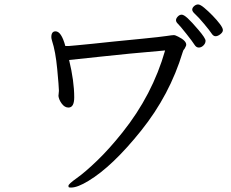

<svg xmlns="http://www.w3.org/2000/svg" viewBox="-20 -821 1040 864"><path d="M243 -389 245 -411V-415Q245 -430 237.5 -510Q230 -590 214 -638Q211 -648 211 -654Q211 -680 230 -680Q256 -680 274 -614H290Q295 -614 324 -617L396 -624Q440 -629 491 -634Q542 -639 622.5 -647Q703 -655 729 -659Q755 -663 762 -663Q769 -663 782 -656Q818 -638 818 -620Q818 -616 816 -612.5Q814 -609 812 -604.5Q810 -600 807.5 -598Q805 -596 802 -586Q744 -394 615 -233Q486 -72 378 -7Q329 23 300 23Q291 23 289.5 21.5Q288 20 288 15Q288 7 325.5 -19.5Q363 -46 417.5 -98.5Q472 -151 531 -225Q666 -394 723 -594Q548 -579 436.5 -566.5Q325 -554 291 -551Q314 -456 314 -383Q314 -337 288 -337Q271 -337 258 -354.5Q245 -372 243 -389ZM905 -637.5Q905 -626 895.5 -616.5Q886 -607 874.5 -607Q863 -607 855 -620Q847 -633 818.5 -669Q790 -705 781 -713.5Q772 -722 772 -730Q772 -738 780 -746.5Q788 -755 797.5 -755Q807 -755 824.5 -739Q842 -723 873.5 -686Q905 -649 905 -637.5ZM936.5 -751Q956 -731 969.5 -713Q983 -695 983 -685.5Q983 -676 971.5 -667Q960 -658 950 -658Q940 -658 932 -670.5Q924 -683 898.5 -713.5Q873 -744 859 -756.5Q845 -769 845 -777.5Q845 -786 853.5 -793.5Q862 -801 871.5 -801Q881 -801 899 -786Q917 -771 936.5 -751Z"/></svg>

Font: LXGW Bright GB
Style: Regular
Weight: 400
Designer: Christian Thalmann (Catharsis Fonts)
Foundry: LXGW / Christian Thalmann (Catharsis Fonts) / Fontworks Inc.
Version: Version 5.510